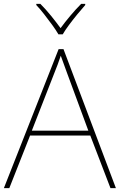

<svg xmlns="http://www.w3.org/2000/svg" viewBox="-20 -969 617 989"><path d="M549 0 445 -271H135L28 0H0L282 -716H307L577 0ZM325 -594Q319 -611 311 -632.5Q303 -654 293 -682Q286 -660 277 -636.5Q268 -613 260 -593L144 -296H435ZM281 -792Q269 -813 249 -840.5Q229 -868 207.5 -895.5Q186 -923 167 -943V-949H188Q216 -921 243.5 -887Q271 -853 292 -824Q313 -853 341.5 -887Q370 -921 398 -949H419V-943Q401 -923 378.5 -895.5Q356 -868 335.5 -840.5Q315 -813 303 -792Z"/></svg>

Font: Noto Sans Cherokee Thin
Style: Regular
Weight: 100
Designer: Monotype Design Team
Foundry: Monotype Imaging Inc.
Version: Version 2.001; ttfautohint (v1.8.4.7-5d5b)